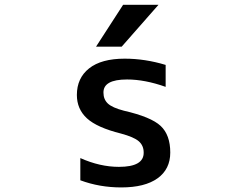

<svg xmlns="http://www.w3.org/2000/svg" viewBox="-20 -781 1040 811"><path d="M500 -760.7H649.4L494.1 -584H385.7ZM516.6 -445.3Q416 -445.3 417 -389.6Q417 -361.3 435.5 -343.8Q454.1 -326.2 502.9 -313.5Q618.2 -287.1 658.7 -249Q699.2 -210.9 699.2 -136.7Q699.2 -66.4 645.5 -27.8Q591.8 10.7 492.2 10.7Q400.4 10.7 319.3 -19.5V-113.3Q402.3 -76.2 482.4 -76.2Q587.9 -76.2 586.9 -136.7Q586.9 -166 566.4 -184.1Q545.9 -202.1 491.2 -216.8Q389.6 -242.2 347.2 -281.2Q304.7 -320.3 304.7 -379.9Q304.7 -451.2 356.4 -492.2Q408.2 -533.2 506.8 -533.2Q592.8 -533.2 679.7 -506.8V-414.1Q591.8 -445.3 516.6 -445.3Z"/></svg>

Font: GenEi Gothic M SemiBold
Style: Regular
Weight: 500
Designer: o_tamon (Modified); [Source Han Sans]
Ryoko NISHIZUKA  (kana & ideographs); Paul D. Hunt (Latin, Greek & Cyrillic); Wenl
Version: Version 1.1a;Original Version 1.004